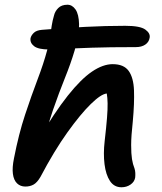

<svg xmlns="http://www.w3.org/2000/svg" viewBox="-20 -780 685 811"><path d="M188 -571Q142 -571 124 -585Q106 -599 109 -619Q112 -631 123 -641.5Q134 -652 157 -654Q254 -662 340 -666.5Q426 -671 509 -671Q572 -671 594 -655Q616 -639 612 -620Q609 -602 593.5 -591.5Q578 -581 554 -581Q439 -581 368 -578.5Q297 -576 255.5 -573.5Q214 -571 188 -571ZM87 8Q66 8 52 -5.5Q38 -19 34.5 -45.5Q31 -72 39 -111Q59 -214 86 -295.5Q113 -377 138.5 -444Q164 -511 179 -567Q188 -599 191.5 -624.5Q195 -650 198.5 -672Q202 -694 208 -714Q212 -732 226 -746Q240 -760 265 -760Q285 -760 299 -740Q313 -720 314 -677.5Q315 -635 295 -566Q279 -512 254 -450Q229 -388 203.5 -314.5Q178 -241 161 -153L140 -186Q210 -305 266 -375.5Q322 -446 368.5 -477.5Q415 -509 456 -509Q503 -509 523.5 -480.5Q544 -452 546 -398Q548 -344 541 -268Q534 -205 534 -167.5Q534 -130 537.5 -108Q541 -86 548 -69Q551 -60 551.5 -50Q552 -40 551 -30Q548 -12 531.5 -0.5Q515 11 493 11Q462 11 444.5 -15.5Q427 -42 421.5 -86.5Q416 -131 422 -183Q429 -244 432 -282Q435 -320 434.5 -344Q434 -368 431 -385Q407 -383 363.5 -340.5Q320 -298 264.5 -220.5Q209 -143 151 -33Q137 -9 122 -0.5Q107 8 87 8Z"/></svg>

Font: Shantell Sans Medium
Style: Italic
Weight: 500
Italic angle: -11°
Designer: Stephen Nixon, Anya Danilova, Shantell Martin
Foundry: Arrow Type
Version: Version 1.011;[c5ecc13dd]